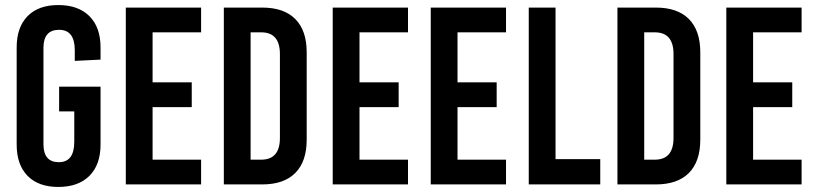

<svg xmlns="http://www.w3.org/2000/svg" viewBox="-20 -730 3226 760"><path d="M378 -542V-494L276 -489V-531Q276 -612 214 -612Q152 -612 152 -541V-159Q152 -88 213 -88Q274 -88 274 -169V-289H214V-387H378V-158Q378 -78 334 -34Q290 10 211 10Q132 10 89 -34Q46 -78 46 -158V-542Q46 -622 89 -666Q132 -710 211 -710Q290 -710 334 -666Q378 -622 378 -542Z M776 -602H584V-404H739V-306H584V-98H776V0H478V-700H776Z M866 -700H1018Q1104 -700 1149 -654.5Q1194 -609 1194 -523V-177Q1194 -91 1149 -45.5Q1104 0 1018 0H866ZM972 -602V-98H1014Q1088 -98 1088 -184V-516Q1088 -602 1014 -602Z M1595 -602H1403V-404H1558V-306H1403V-98H1595V0H1297V-700H1595Z M1983 -602H1791V-404H1946V-306H1791V-98H1983V0H1685V-700H1983Z M2179 -100H2356V0H2073V-700H2179Z M2424 -700H2576Q2662 -700 2707 -654.5Q2752 -609 2752 -523V-177Q2752 -91 2707 -45.5Q2662 0 2576 0H2424ZM2530 -602V-98H2572Q2646 -98 2646 -184V-516Q2646 -602 2572 -602Z M3153 -602H2961V-404H3116V-306H2961V-98H3153V0H2855V-700H3153Z"/></svg>

Font: Bebas Kai
Style: Regular
Weight: 400
Designer: Ryoichi Tsunekawa
Foundry: Dharma Type
Version: Version 1.001;PS 001.001;hotconv 1.0.70;makeotf.lib2.5.58329